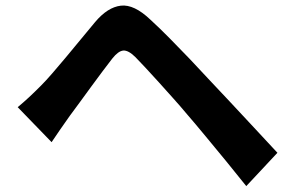

<svg xmlns="http://www.w3.org/2000/svg" viewBox="-20 -682 1040 681"><path d="M42.8 -301.8Q65.2 -320.5 83.7 -337.8Q102.2 -355 125.2 -378.1Q142.6 -395.5 164.6 -420.9Q186.6 -446.4 212.4 -477.1Q238.1 -507.8 264.9 -540.5Q291.6 -573.2 317.3 -603.7Q361.6 -656.4 408.6 -661.9Q455.6 -667.4 513.6 -612.1Q547.7 -580.9 583.2 -544.7Q618.8 -508.6 653.3 -472.6Q687.7 -436.6 717.3 -404.2Q751.3 -368.5 794 -322.7Q836.6 -276.9 881.3 -229.1Q926 -181.3 964 -140.1L853.5 -21.9Q820.4 -63.7 782.7 -109.6Q745 -155.4 708.8 -199.2Q672.6 -243.1 643 -277.2Q621.3 -303.3 594.9 -332.7Q568.6 -362.1 542.8 -390.8Q517.1 -419.5 495.1 -442.8Q473.1 -466 459.8 -479.9Q435.1 -504.1 417.3 -502.7Q399.5 -501.2 378 -474Q363.3 -455.3 343.7 -429Q324.1 -402.8 303 -374Q281.9 -345.2 262.2 -318.1Q242.4 -291 227.3 -270.8Q210.4 -247.2 193.3 -222.3Q176.2 -197.4 163 -177.8Z"/></svg>

Font: Noto Sans TC Thin
Style: Regular
Weight: 100
Designer: Ryoko NISHIZUKA 西塚涼子 (kana, bopomofo & ideographs); Paul D. Hunt (Latin, Greek & Cyrillic); Sandoll Communications 산돌커뮤니
Foundry: Adobe
Version: Version 2.004-H2;hotconv 1.0.118;makeotfexe 2.5.65603